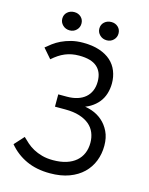

<svg xmlns="http://www.w3.org/2000/svg" viewBox="-127 -936 797 1026"><g transform="rotate(15 271.0 -423.0)"><path d="M250 10Q311 10 356.5 -7Q402 -24 432.5 -53.5Q463 -83 478.5 -122.5Q494 -162 494 -207Q494 -252 478 -285Q462 -318 436.5 -340Q411 -362 379 -373Q347 -384 315 -385L310 -373Q344 -381 369.5 -396.5Q395 -412 412.5 -433.5Q430 -455 438.5 -482.5Q447 -510 447 -540Q447 -576 434.5 -607.5Q422 -639 397 -661.5Q372 -684 333.5 -697Q295 -710 243 -710Q207 -710 177.5 -702.5Q148 -695 124 -683.5Q100 -672 81.5 -658Q63 -644 49 -632L95 -579Q112 -594 128.5 -605Q145 -616 163 -623.5Q181 -631 200 -634.5Q219 -638 240 -638Q274 -638 298.5 -631Q323 -624 339 -610Q355 -596 363 -576Q371 -556 371 -529Q371 -501 361.5 -478.5Q352 -456 334 -440.5Q316 -425 290.5 -417Q265 -409 233 -409H185V-341H242Q288 -341 321 -330.5Q354 -320 375.5 -302Q397 -284 407.5 -258.5Q418 -233 418 -203Q418 -171 407 -145Q396 -119 374.5 -100.5Q353 -82 321.5 -72Q290 -62 248 -62Q214 -62 187 -69.5Q160 -77 139 -88.5Q118 -100 101.5 -114.5Q85 -129 71 -143L23 -90Q63 -42 119.5 -16Q176 10 250 10ZM155 -755Q177 -755 192 -770Q207 -785 207 -806Q207 -828 192 -842Q177 -856 155 -856Q132 -856 116.5 -842Q101 -828 101 -806Q101 -785 116.5 -770Q132 -755 155 -755ZM360 -755Q382 -755 397 -770Q412 -785 412 -806Q412 -828 397 -842Q382 -856 360 -856Q337 -856 321.5 -842Q306 -828 306 -806Q306 -785 321.5 -770Q337 -755 360 -755Z"/></g></svg>

Font: Tilda Sans VF
Style: Regular
Weight: 400
Designer: ParaType Ltd
Foundry: ParaType Ltd
Version: Version 1.010